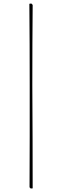

<svg xmlns="http://www.w3.org/2000/svg" viewBox="-20 -819 343 1105"><path d="M157 266 150 259Q151 112 151 -34.5Q151 -181 151 -328Q151 -445 150.5 -562.5Q150 -680 149 -797L160 -799L168 -791Q167 -688 166.5 -569.5Q166 -451 166 -329Q167 -172 167.5 -18.5Q168 135 168 265Z"/></svg>

Font: Labrada Thin
Style: Regular
Weight: 100
Designer: Mercedes Jáuregui
Foundry: Omnibus-Type Team
Version: Version 1.000; ttfautohint (v1.8.4.7-5d5b)